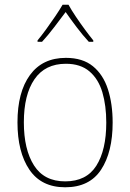

<svg xmlns="http://www.w3.org/2000/svg" viewBox="-20 -834 552 813"><path d="M457 -315Q457 -190 408 -115.5Q359 -41 256 -41Q155 -41 104.5 -115.5Q54 -190 54 -316Q54 -444 107 -516.5Q160 -589 259 -589Q330 -589 373.5 -553.5Q417 -518 437 -456Q457 -394 457 -315ZM81 -316Q81 -201 124 -133.5Q167 -66 256 -66Q346 -66 388 -132.5Q430 -199 430 -315Q430 -387 413.5 -443Q397 -499 359 -531.5Q321 -564 259 -564Q171 -564 126 -498.5Q81 -433 81 -316ZM270 -814Q282 -792 301.5 -763Q321 -734 341 -707Q361 -680 375 -663V-657H356Q331 -684 304.5 -719Q278 -754 258 -783Q237 -755 210 -719.5Q183 -684 158 -657H139V-663Q155 -682 175 -709.5Q195 -737 214 -765Q233 -793 245 -814Z"/></svg>

Font: Noto Sans Tamil UI SemiCondensed Thin
Style: Regular
Weight: 100
Width: 4
Designer: Jelle Bosma - Monotype Design Team
Foundry: Monotype Imaging Inc.
Version: Version 2.004; ttfautohint (v1.8.4.7-5d5b)